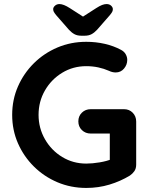

<svg xmlns="http://www.w3.org/2000/svg" viewBox="-20 -916 736 946"><path d="M405 10Q329 10 263 -18Q197 -46 147 -95.5Q97 -145 68.5 -210Q40 -275 40 -350Q40 -425 68.5 -490Q97 -555 147 -604.5Q197 -654 263 -682Q329 -710 405 -710Q452 -710 496 -700Q540 -690 577 -670Q592 -662 599.5 -648.5Q607 -635 607 -621Q607 -597 591 -578Q575 -559 550 -559Q542 -559 533.5 -561Q525 -563 517 -567Q492 -578 464 -584Q436 -590 405 -590Q340 -590 286.5 -557.5Q233 -525 201.5 -470.5Q170 -416 170 -350Q170 -285 201.5 -230Q233 -175 286.5 -142.5Q340 -110 405 -110Q435 -110 471 -116Q507 -122 530 -132L521 -102V-273L538 -258H427Q401 -258 383.5 -275Q366 -292 366 -318Q366 -344 383.5 -361Q401 -378 427 -378H591Q617 -378 634 -360.5Q651 -343 651 -317V-105Q651 -85 641.5 -72Q632 -59 620 -51Q574 -23 519.5 -6.5Q465 10 405 10ZM370 -822 454 -876Q471 -887 483 -891.5Q495 -896 505 -896Q519 -896 527.5 -888Q536 -880 536 -871Q536 -864 533 -858Q530 -852 521 -841L458 -769Q445 -755 431 -747.5Q417 -740 397 -740H381Q361 -740 347 -747.5Q333 -755 320 -769L257 -841Q248 -852 245 -858Q242 -864 242 -871Q242 -880 251 -888Q260 -896 273 -896Q293 -896 324 -876L408 -822Z"/></svg>

Font: zvoove
Style: Bold
Weight: 700
Designer: Vernon Adams (Nunito) & Andrew Paglinawan (Quicksand)
Foundry: zvoove
Version: Version 3.006